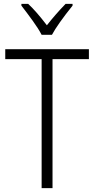

<svg xmlns="http://www.w3.org/2000/svg" viewBox="-20 -967 485 987"><path d="M194 0V-663H7V-714H437V-663H250V0ZM353 -938Q276 -842 247 -788H194Q178 -819 148 -860.5Q118 -902 90 -938V-947H125Q167 -908 221 -837Q264 -892 317 -947H353Z"/></svg>

Font: Noto Sans UI NarrowLight
Style: Regular
Weight: 300
Width: 4
Designer: Monotype Design Team
Foundry: Monotype Imaging Inc.
Version: Version 1.001